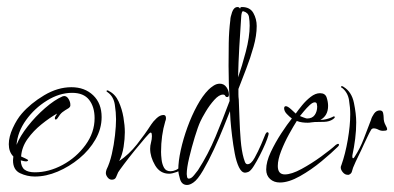

<svg xmlns="http://www.w3.org/2000/svg" viewBox="-20 -510 1121 546"><path d="M79 -8Q57 -8 37 -17.5Q17 -27 17 -54Q17 -57 17.5 -60Q18 -63 18 -65Q5 -78 5 -100Q5 -121 16.5 -146Q28 -171 42 -187Q67 -216 105.5 -239Q144 -262 183 -262Q221 -262 245 -239Q269 -216 269 -177Q269 -144 251.5 -113.5Q234 -83 205.5 -59.5Q177 -36 144 -22Q111 -8 79 -8ZM79 -20Q119 -20 158 -41Q197 -62 223 -97.5Q249 -133 249 -174Q249 -206 233.5 -226Q218 -246 185 -246Q149 -246 113.5 -224Q78 -202 54 -168.5Q30 -135 27 -98Q37 -123 59 -151Q81 -179 108 -202.5Q135 -226 158 -236Q160 -236 160.5 -236.5Q161 -237 162 -237Q170 -237 175 -228.5Q180 -220 180 -213V-209Q180 -207 176 -203Q164 -196 157.5 -191Q151 -186 143 -173Q140 -170 139 -170Q136 -170 136 -174Q136 -177 138.5 -180.5Q141 -184 142 -187Q121 -175 98 -156.5Q75 -138 58.5 -115Q42 -92 40 -65Q42 -64 51 -60Q60 -56 60 -54Q60 -53 58 -52Q56 -51 55 -51Q51 -51 47 -52Q43 -53 39 -54Q40 -35 50 -27.5Q60 -20 79 -20Z M298 1Q291 1 286 -5.5Q281 -12 281 -18Q281 -22 283 -28Q292 -46 298 -72Q304 -98 307 -125Q310 -152 310 -171Q310 -190 306.5 -212.5Q303 -235 287 -247Q283 -249 283 -251Q283 -253 285 -253Q288 -253 290 -251Q308 -242 317.5 -221Q327 -200 331 -176.5Q335 -153 335 -134Q335 -115 331.5 -92.5Q328 -70 319 -52Q347 -71 369.5 -99.5Q392 -128 410 -156Q415 -164 425 -173.5Q435 -183 445 -183Q452 -183 452 -174Q452 -169 450 -165Q438 -125 438 -78Q438 -69 439.5 -56Q441 -43 446.5 -33Q452 -23 465 -23Q472 -23 480 -26.5Q488 -30 492 -36Q494 -38 496 -38Q497 -38 497 -36Q497 -26 483 -21Q469 -16 461 -16Q435 -16 421 -40Q407 -64 407 -87Q407 -96 409.5 -105Q412 -114 412 -123Q412 -125 411.5 -129Q411 -133 408 -133Q406 -133 393 -118Q380 -103 363 -82Q346 -61 332.5 -43Q319 -25 316 -20Q313 -13 310 -6Q307 1 298 1Z M512 16Q497 16 492 -0.5Q487 -17 487 -27Q487 -51 494 -83Q501 -115 513 -148Q525 -181 540.5 -209.5Q556 -238 573 -255Q579 -261 587.5 -266.5Q596 -272 605 -272Q617 -272 624 -262Q631 -252 631 -241Q631 -234 626 -234Q622 -234 620.5 -237.5Q619 -241 614 -241Q603 -241 589.5 -226Q576 -211 565 -192.5Q554 -174 550 -165Q543 -150 534 -120.5Q525 -91 518 -61.5Q511 -32 511 -15Q511 -12 512 -7Q513 -2 517 -2Q524 -2 532 -12Q540 -22 543 -26Q572 -71 593 -121.5Q614 -172 633 -223Q630 -273 630 -323Q630 -355 630.5 -388Q631 -421 635 -453Q635 -461 640 -475.5Q645 -490 656 -490Q660 -490 663 -485V-486Q663 -490 668 -490Q691 -490 700.5 -473Q710 -456 710 -436Q710 -409 701 -377Q692 -345 680 -314Q668 -283 658 -257Q658 -250 658 -242Q658 -234 659 -227Q660 -205 661 -173.5Q662 -142 664.5 -111.5Q667 -81 673 -60Q674 -56 676.5 -49.5Q679 -43 684 -43Q694 -43 704 -61Q714 -79 723 -100Q732 -121 735 -129Q738 -134 740 -134Q744 -134 744 -129Q744 -128 743.5 -127.5Q743 -127 743 -125Q741 -117 734.5 -101.5Q728 -86 719 -68.5Q710 -51 701.5 -37.5Q693 -24 686 -21Q680 -19 677 -19Q667 -19 659.5 -34.5Q652 -50 647.5 -74Q643 -98 640 -123Q637 -148 635.5 -167.5Q634 -187 634 -194Q628 -179 616 -149Q604 -119 588.5 -85.5Q573 -52 557.5 -25.5Q542 1 530 9Q520 16 512 16ZM657 -290Q668 -321 679 -363Q690 -405 690 -437Q690 -450 688 -462Q686 -474 672 -478Q669 -479 667.5 -473Q666 -467 666 -463Q663 -420 660.5 -376.5Q658 -333 657 -290Z M776 9Q759 9 748 -1Q737 -11 737 -28Q737 -50 750 -77.5Q763 -105 780 -131Q797 -157 810 -173Q803 -178 795.5 -186Q788 -194 788 -202Q788 -208 793 -208Q798 -208 807.5 -199.5Q817 -191 821 -187Q828 -197 839 -210.5Q850 -224 863.5 -234.5Q877 -245 890 -245Q905 -245 909 -232.5Q913 -220 913 -209Q913 -181 891 -169Q907 -169 925 -177Q927 -179 930 -179Q932 -179 932 -177Q932 -175 930.5 -174Q929 -173 927 -171Q917 -164 902 -163.5Q887 -163 875 -163Q871 -163 865.5 -162Q860 -161 855 -161Q847 -161 839.5 -162Q832 -163 824 -166Q815 -152 802 -128.5Q789 -105 779.5 -80.5Q770 -56 770 -38Q770 -14 790 -14Q809 -14 837.5 -29.5Q866 -45 893.5 -65Q921 -85 935 -98Q937 -99 938.5 -100Q940 -101 941 -101Q944 -101 944 -98Q944 -96 941 -93Q924 -76 894.5 -51.5Q865 -27 833 -9Q801 9 776 9ZM853 -173Q868 -173 875 -183Q882 -193 882 -207Q882 -210 881 -214.5Q880 -219 875 -219Q869 -219 860.5 -211Q852 -203 844.5 -194Q837 -185 833 -180Q835 -179 843 -176Q851 -173 853 -173Z M968 -13Q961 -13 955 -20Q949 -27 949 -34Q949 -37 951 -41Q962 -72 969 -112.5Q976 -153 976 -185Q976 -204 972.5 -225.5Q969 -247 953 -260Q950 -260 950 -264Q950 -265 952 -265Q955 -265 957 -263Q980 -249 986.5 -217.5Q993 -186 993 -162Q993 -139 990 -115Q987 -91 982 -68V-63Q982 -63 982.5 -61.5Q983 -60 984 -60Q986 -60 987 -62Q988 -64 989 -65Q1004 -88 1014.5 -115.5Q1025 -143 1035 -169Q1037 -177 1043.5 -186.5Q1050 -196 1060 -196Q1068 -196 1069.5 -188.5Q1071 -181 1071 -176Q1071 -164 1076 -155Q1081 -146 1081 -143Q1081 -139 1076 -138.5Q1071 -138 1069 -138Q1062 -138 1055.5 -141.5Q1049 -145 1042 -145Q1039 -145 1036 -142Q1030 -132 1025 -121Q1020 -110 1015 -100Q1008 -84 999.5 -67Q991 -50 984 -33Q982 -27 980.5 -21.5Q979 -16 972 -13Z"/></svg>

Font: Sassy Frass
Style: Regular
Weight: 400
Designer: Robert E. Leuschke
Foundry: Robert E. Leuschke
Version: Version 1.010; ttfautohint (v1.8.3)